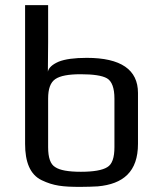

<svg xmlns="http://www.w3.org/2000/svg" viewBox="-20 -720 619 750"><path d="M519 -357C519 -448 452 -494 319 -494C270 -494 234 -489 209 -479C184 -468 170 -455 167 -440C167 -461 168 -534 168 -555V-700H78V-158C78 -88 97 -38 143 -16C189 6 225 10 294 10C321 10 343 9 362 8C461 -1 519 -49 519 -158ZM427 -145C427 -104 418 -78 399 -67C380 -55 345 -49 296 -49C247 -49 214 -55 196 -67C177 -78 168 -104 168 -145V-335C168 -373 177 -398 196 -411C215 -424 248 -430 295 -430C344 -430 379 -425 398 -414C417 -403 427 -376 427 -335Z"/></svg>

Font: Gamestation Text
Style: Bold
Weight: 400
Designer: Jonas Hecksher
Foundry: Jonas Hecksher, Playtypeª, e-types AS
Version: Version 1.003